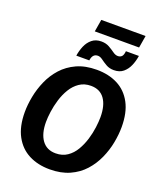

<svg xmlns="http://www.w3.org/2000/svg" viewBox="-173 -1065 979 1181"><g transform="rotate(20 316.5 -474.0)"><path d="M296.7 12.5Q219.2 12.5 160 -17.9Q100.8 -48.3 67.1 -110.4Q33.3 -172.5 33.3 -266.7Q33.3 -315 43.8 -369.2Q54.2 -423.3 77.1 -475.4Q100 -527.5 137.9 -569.6Q175.8 -611.7 231.2 -637.1Q286.7 -662.5 361.7 -662.5Q440 -662.5 499.2 -632.1Q558.3 -601.7 591.7 -539.6Q625 -477.5 625 -383.3Q625 -335 614.6 -280.4Q604.2 -225.8 580.8 -173.8Q557.5 -121.7 519.6 -79.6Q481.7 -37.5 426.2 -12.5Q370.8 12.5 296.7 12.5ZM297.5 -92.5Q341.7 -92.5 373.3 -114.2Q405 -135.8 425.8 -171.2Q446.7 -206.7 459.2 -247.9Q471.7 -289.2 476.7 -328.3Q481.7 -367.5 481.7 -395.8Q481.7 -472.5 451.2 -515Q420.8 -557.5 361.7 -557.5Q318.3 -557.5 286.7 -535.8Q255 -514.2 233.8 -479.2Q212.5 -444.2 200 -402.9Q187.5 -361.7 182.1 -322.5Q176.7 -283.3 176.7 -254.2Q176.7 -178.3 207.9 -135.4Q239.2 -92.5 297.5 -92.5ZM268.3 -880 281.7 -960H571.7L558.3 -880ZM212.5 -700.8Q217.5 -734.2 230.4 -765Q243.3 -795.8 267.5 -815.8Q291.7 -835.8 328.3 -835.8Q358.3 -835.8 380.4 -823.3Q402.5 -810.8 419.6 -798.3Q436.7 -785.8 452.5 -785.8Q468.3 -785.8 477.9 -795.4Q487.5 -805 490 -830.8H575Q570 -797.5 557.1 -766.7Q544.2 -735.8 520.4 -715.8Q496.7 -695.8 459.2 -695.8Q430 -695.8 408.3 -708.3Q386.7 -720.8 370 -733.3Q353.3 -745.8 338.3 -745.8Q303.3 -745.8 297.5 -700.8Z"/></g></svg>

Font: Familjen Grotesk GF
Style: Bold Italic
Weight: 700
Designer: Anders Wikstroem, Jonas Baeckman, Matilda Gysing, Kristian Moeller
Foundry: Familjen STHML AB
Version: Version 2.000; Beta; Release 4; Build 6